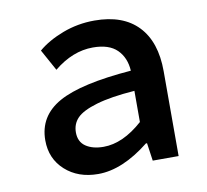

<svg xmlns="http://www.w3.org/2000/svg" viewBox="-65 -594 730 678"><g transform="rotate(-10 300.0 -255.0)"><path d="M234.9 13.2Q163.1 13.2 116.9 -28.6Q70.8 -70.3 70.8 -136.2Q70.8 -223.1 150.1 -267.6Q229.5 -312 411.1 -326.2Q408.2 -373.5 379.4 -401.9Q350.6 -430.2 293 -430.2Q220.2 -430.2 152.8 -375L110.8 -451.2Q146 -481.4 200.4 -502.2Q254.9 -522.9 314.9 -522.9Q417 -522.9 470.9 -466.3Q524.9 -409.7 524.9 -304.2V0H432.1L422.9 -64H418.9Q321.8 13.2 234.9 13.2ZM270 -78.1Q339.4 -78.1 411.1 -142.1V-253.9Q325.2 -247.6 273.4 -232.2Q221.7 -216.8 201.9 -196Q182.1 -175.3 182.1 -145Q182.1 -111.3 206.5 -94.7Q231 -78.1 270 -78.1Z"/></g></svg>

Font: Office Code Pro Medium
Style: Regular
Weight: 500
Designer: Nathan Rutzky & Paul D. Hunt
Foundry: Adobe Systems Incorporated
Version: Version 1.004;PS 001.004;hotconv 1.0.70;makeotf.lib2.5.58329